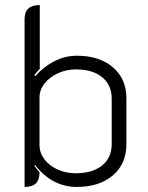

<svg xmlns="http://www.w3.org/2000/svg" viewBox="-20 -729 586 758"><path d="M77 -654Q77 -709 137 -709V-457Q133 -453 127.5 -447Q122 -441 116 -433L119 -428Q150 -464 193 -486.5Q236 -509 284 -509Q372 -509 425.5 -463.5Q479 -418 479 -341V-160Q479 -82 425.5 -36.5Q372 9 283 9Q186 9 118 -78L116 -74Q119 -69 136 -49Q136 -19 121.5 -5Q107 9 77 9ZM421 -161V-340Q421 -393 383.5 -424Q346 -455 280 -455Q242 -455 209 -440Q176 -425 156 -399.5Q136 -374 136 -345V-156Q136 -126 155 -100.5Q174 -75 207 -60Q240 -45 278 -45Q345 -45 383 -75.5Q421 -106 421 -161Z"/></svg>

Font: K2D ExtraLight
Style: Regular
Weight: 275
Designer: Katatrad Aksorn Co.,Ltd.
Foundry: Cadson Demak Co.,Ltd.
Version: Version 1.000; ttfautohint (v1.6)